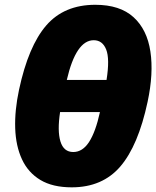

<svg xmlns="http://www.w3.org/2000/svg" viewBox="-20 -768 653 802"><path d="M279.5 14.5Q200 14.5 148.8 -16.2Q97.5 -47 71.8 -102.5Q46 -158 43.5 -232.2Q41 -306.5 59.5 -393Q98.5 -575.5 173.2 -661.8Q248 -748 378 -748Q481 -748 537.8 -696.2Q594.5 -644.5 608.2 -553Q622 -461.5 596.5 -342.5Q557.5 -160 482.8 -72.8Q408 14.5 279.5 14.5ZM371.5 -600Q297.5 -600 259 -434H425Q439 -522.5 423.5 -561.2Q408 -600 371.5 -600ZM286 -133Q325 -133 352.2 -175.2Q379.5 -217.5 397.5 -300H231Q219 -221 232.5 -177Q246 -133 286 -133Z"/></svg>

Font: Commissioner ExtraBold
Style: Italic
Weight: 800
Italic angle: -12°
Designer: Kostas Bartsokas
Foundry: Kostas Bartsokas
Version: Version 1.000; ttfautohint (v1.8.3)